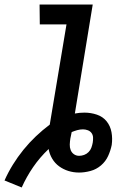

<svg xmlns="http://www.w3.org/2000/svg" viewBox="-44 -755 564 849"><path d="M52 74 -24 43Q-8 7 13 -27Q34 -61 59.5 -92.5Q85 -124 114.5 -152Q144 -180 176 -204L250 -647H132L131 -735H366L287 -253Q297 -255 307.5 -256Q318 -257 329 -257Q358 -257 384.5 -248Q411 -239 427.5 -218.5Q444 -198 449 -170.5Q454 -143 450 -114Q445 -89 434 -65Q423 -41 402.5 -23.5Q382 -6 356 1Q330 8 306 8Q281 8 258.5 1Q236 -6 217.5 -19.5Q199 -33 187 -53Q175 -73 171 -96Q132 -59 102.5 -16Q73 27 52 74ZM306 -66Q317 -66 328 -70Q339 -74 347.5 -82.5Q356 -91 360 -102Q364 -113 366 -124Q368 -136 367.5 -147Q367 -158 361 -166.5Q355 -175 344.5 -179Q334 -183 323 -183Q310 -183 297.5 -179.5Q285 -176 273 -171Q272 -164 270 -156.5Q268 -149 267 -142Q265 -129 264.5 -116Q264 -103 268.5 -91.5Q273 -80 283 -73Q293 -66 306 -66Z"/></svg>

Font: Iosevka Curly Semibold
Style: Italic
Weight: 600
Italic angle: -9°
Monospace: yes
Designer: Belleve Invis
Foundry: Belleve Invis
Version: Version 22.1.2; ttfautohint (v1.8.4)